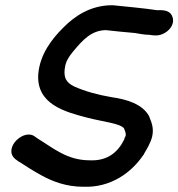

<svg xmlns="http://www.w3.org/2000/svg" viewBox="-20 -699 681 733"><path d="M37 -93 38 -92 53 -81H54C78 -65 108 -46 141 -28C180 -7 232 14 298 14C402 18 481 -39 527 -107L529 -109L530 -112C538 -126 555 -152 561 -178C569 -212 556 -237 550 -253V-254C525 -302 463 -320 406 -328C354 -337 305 -350 263 -369C232 -384 219 -405 230 -452C234 -468 244 -484 258 -501C296 -547 329 -583 384 -584C415 -580 463 -576 495 -573C507 -571 531 -566 551 -566C554 -565 565 -564 568 -564C610 -559 656 -602 636 -640C624 -664 590 -660 580 -660C528 -668 467 -673 411 -679H408C325 -679 264 -637 220 -592C179 -551 132 -492 126 -415C119 -301 228 -272 312 -250C373 -234 441 -228 454 -208V-207C459 -197 461 -186 460 -182C460 -181 458 -176 455 -171V-168C430 -117 390 -84 323 -87H322C236 -87 183 -134 124 -170L114 -177C72 -211 -9 -134 37 -93Z"/></svg>

Font: Stray Cat
Style: ExBlkObl
Weight: 1000
Version: Version 1.0